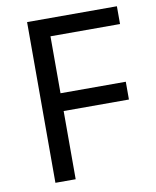

<svg xmlns="http://www.w3.org/2000/svg" viewBox="-81 -777 681 840"><g transform="rotate(-10 259.5 -357.0)"><path d="M187 0H97V-714H496V-635H187V-382H477V-303H187Z"/></g></svg>

Font: Noto Sans Kaithi
Style: Regular
Weight: 400
Designer: Monotype Design Team
Foundry: Monotype Imaging Inc.
Version: Version 2.005; ttfautohint (v1.8.4.7-5d5b)